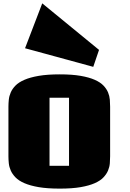

<svg xmlns="http://www.w3.org/2000/svg" viewBox="-20 -1095 766 1134"><path d="M272.5 -115.7H387.7V-517.6H272.5ZM333 19Q259.8 19 208.7 10.3Q157.7 1.5 124 -13.2Q90.3 -27.8 71.5 -47.4Q52.7 -66.9 43.5 -87.9Q34.2 -108.9 32 -130.6Q29.8 -152.3 29.8 -171.9V-464.8Q29.8 -484.4 32 -506.1Q34.2 -527.8 43.5 -549.1Q52.7 -570.3 71.5 -589.6Q90.3 -608.9 124 -623.5Q157.7 -638.2 208.7 -647Q259.8 -655.8 333 -655.8Q405.8 -655.8 456.3 -647Q506.8 -638.2 539.8 -623.5Q572.8 -608.9 591.1 -589.6Q609.4 -570.3 618.2 -549.1Q627 -527.8 628.7 -506.1Q630.4 -484.4 630.4 -464.8V-171.9Q630.4 -152.3 628.7 -130.6Q627 -108.9 618.2 -87.9Q609.4 -66.9 591.1 -47.4Q572.8 -27.8 539.8 -13.2Q506.8 1.5 456.3 10.3Q405.8 19 333 19ZM229.5 -1075.2 564.9 -800.3 530.8 -700.2 127.9 -810.1Z"/></svg>

Font: Coda Caption ExtraBold
Style: Regular
Weight: 800
Designer: vernon adams
Foundry: vernon adams
Version: Version 1.002